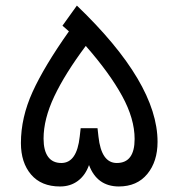

<svg xmlns="http://www.w3.org/2000/svg" viewBox="-20 -675 646 695"><path d="M202.1 -85Q258.3 -85 268.6 -180.7L272 -210.9H333L336.4 -180.7Q346.7 -85 402.8 -85Q467.3 -85 467.3 -171.9Q467.3 -245.1 422.1 -327.6Q377 -410.2 290.5 -508.8Q215.3 -408.2 176.5 -326.2Q137.7 -244.1 137.7 -173.3Q137.7 -129.9 154.1 -107.4Q170.4 -85 202.1 -85ZM550.3 -161.6Q550.3 -90.3 513.2 -45.2Q476.1 0 409.7 0Q331.1 -0.5 302.2 -77.6Q289.1 -40.5 262 -20.3Q234.9 0 197.3 0Q129.4 0 92.5 -43.2Q55.7 -86.4 55.7 -157.2Q55.7 -249.5 97.9 -342.3Q140.1 -435.1 229.5 -561.5L206.1 -582L258.3 -654.8Q550.3 -375 550.3 -161.6Z"/></svg>

Font: Samim FD
Style: FD
Weight: 400
Foundry: DejaVu fonts team - Redesigned by Saber Rastikerdar
Version: Version 4.00 December 17, 2020